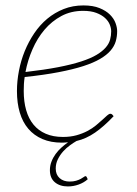

<svg xmlns="http://www.w3.org/2000/svg" viewBox="-20 -520 504 708"><path d="M295.5 129.5Q297.5 129.5 299.5 132.5L303.5 141Q289.5 153.5 270 160.5Q250.5 167.5 230.5 167.5Q200.5 167.5 182.2 152Q164 136.5 164 107.5Q164 91 169.8 76Q175.5 61 185 48Q194.5 35 206.5 24.2Q218.5 13.5 231 4.5Q219.5 6 208 6Q167.5 6 136.5 -7.2Q105.5 -20.5 84.5 -45Q63.5 -69.5 53 -104.8Q42.5 -140 42.5 -184Q42.5 -221 49.8 -258.8Q57 -296.5 71.2 -331.5Q85.5 -366.5 106.2 -397.2Q127 -428 154.2 -450.8Q181.5 -473.5 215 -486.8Q248.5 -500 287.5 -500Q323 -500 347 -490.2Q371 -480.5 385.5 -466Q400 -451.5 406 -435Q412 -418.5 412 -405.5Q412 -385.5 406.8 -367.5Q401.5 -349.5 387.5 -333.2Q373.5 -317 349.2 -302.8Q325 -288.5 287 -276.2Q249 -264 195.8 -253.8Q142.5 -243.5 71 -236Q69 -223 68.2 -210.2Q67.5 -197.5 67.5 -184.5Q67.5 -145 76.5 -113.8Q85.5 -82.5 103.5 -60.5Q121.5 -38.5 148.8 -26.8Q176 -15 212 -15Q239.5 -15 262 -21.2Q284.5 -27.5 302.5 -37Q320.5 -46.5 334 -57.8Q347.5 -69 357.8 -78.5Q368 -88 375 -94.2Q382 -100.5 387 -100.5Q391 -100.5 394 -97.5L399 -91.5Q363 -53.5 330.5 -31Q298 -8.5 262 0Q251.5 6 238 15.8Q224.5 25.5 213 38.2Q201.5 51 193.5 67Q185.5 83 185.5 101.5Q185.5 124 199.8 136.8Q214 149.5 236.5 149.5Q250.5 149.5 260.5 146.5Q270.5 143.5 277.5 139.8Q284.5 136 288.8 132.8Q293 129.5 295.5 129.5ZM286.5 -480Q242 -480 206.5 -461Q171 -442 144.2 -410.5Q117.5 -379 99.8 -338.2Q82 -297.5 74 -254.5Q143.5 -262.5 194 -272.2Q244.5 -282 279.8 -293.5Q315 -305 336.5 -318Q358 -331 370 -345Q382 -359 386 -374Q390 -389 390 -404.5Q390 -416 384.8 -429.2Q379.5 -442.5 367.2 -453.8Q355 -465 335.2 -472.5Q315.5 -480 286.5 -480Z"/></svg>

Font: Lato Thin
Style: Italic
Weight: 200
Italic angle: -7°
Designer: Lukasz Dziedzic
Foundry: tyPoland Lukasz Dziedzic
Version: Version 2.007; 2014-02-27